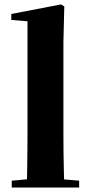

<svg xmlns="http://www.w3.org/2000/svg" viewBox="-20 -846 406 866"><path d="M33 0V-31L142 -41H221L337 -31V0ZM101 0Q102 -37 102.5 -77.5Q103 -118 103.5 -159Q104 -200 104 -238V-750L31 -756V-783L255 -826L270 -817L266 -656V-238Q266 -200 266.5 -159Q267 -118 268 -77.5Q269 -37 270 0Z"/></svg>

Font: Noto Serif JP ExtraLight Black
Style: Regular
Weight: 900
Version: Version 2.003-H1;hotconv 1.1.1;makeotfexe 2.6.0